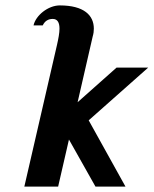

<svg xmlns="http://www.w3.org/2000/svg" viewBox="-20 -690 568 710"><path d="M195 0 235 -174 333 0H444L308 -245L528 -440H411L267 -312L323 -556C326 -566 327 -575 327 -584C327 -633 291 -670 201 -670C158 -670 112 -633 104 -596H138C146 -613 159 -620 175 -620C193 -620 200 -606 200 -584C200 -568 196 -547 191 -525L70 0Z"/></svg>

Font: Pfennig
Style: BoldItalic
Weight: 700
Italic angle: -13°
Version: Version 20100423